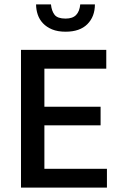

<svg xmlns="http://www.w3.org/2000/svg" viewBox="-20 -858 546 878"><path d="M76 -630H466V-544H183V-370H440V-285H183V-86H469V0H76ZM213 -838Q216 -808 229.5 -790.5Q243 -773 280 -773Q312 -773 328 -789.5Q344 -806 347 -838H414Q414 -782 379.5 -747.5Q345 -713 280 -713Q244 -713 218.5 -723.5Q193 -734 176.5 -751.5Q160 -769 152.5 -791.5Q145 -814 145 -838Z"/></svg>

Font: Mukta Vaani Medium
Style: Regular
Weight: 500
Designer: Noopur Datye, Girish Dalvi, Yashodeep Gholap, Pallavi Karambelkar
Foundry: Ek Type
Version: Version 2.538;PS 1.000;hotconv 16.6.51;makeotf.lib2.5.65220;